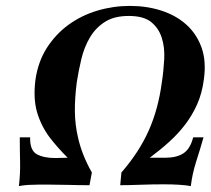

<svg xmlns="http://www.w3.org/2000/svg" viewBox="-20 -627 713 650"><path d="M44 3Q49 -39 48 -79.5Q47 -120 47 -162H82Q81 -118 104.5 -105Q128 -92 167 -92Q178 -92 188 -92.5Q198 -93 209 -93Q192 -110 176.5 -127.5Q161 -145 148 -162Q119 -201 105.5 -247Q92 -293 100 -357Q109 -419 139 -465.5Q169 -512 212.5 -543.5Q256 -575 309.5 -591Q363 -607 420 -607Q477 -607 526.5 -591Q576 -575 611 -543.5Q646 -512 662.5 -465.5Q679 -419 670 -357Q664 -311 647.5 -274Q631 -237 607 -205.5Q583 -174 552.5 -146.5Q522 -119 487 -93H540Q578 -93 601 -108Q624 -123 634 -162H669Q657 -120 644 -79.5Q631 -39 626 3Q610 0 586.5 -1.5Q563 -3 535 -3Q495 -3 454.5 -1.5Q414 0 387 0L391 -43Q451 -112 483.5 -185Q516 -258 528 -349Q534 -388 536 -427.5Q538 -467 527.5 -499.5Q517 -532 491.5 -552.5Q466 -573 416 -573Q366 -573 334.5 -552.5Q303 -532 284 -499.5Q265 -467 255.5 -427.5Q246 -388 240 -349Q233 -295 233.5 -250Q234 -205 244 -162Q257 -103 291 -43L283 0Q249 0 215.5 -1Q182 -2 148 -2H110Q93 -2 76 -1Q59 0 44 3Z"/></svg>

Font: Gamine
Style: Bold Italic
Weight: 700
Designer: Tapiwanashe Sebastian Garikayi
Version: Version 1.000